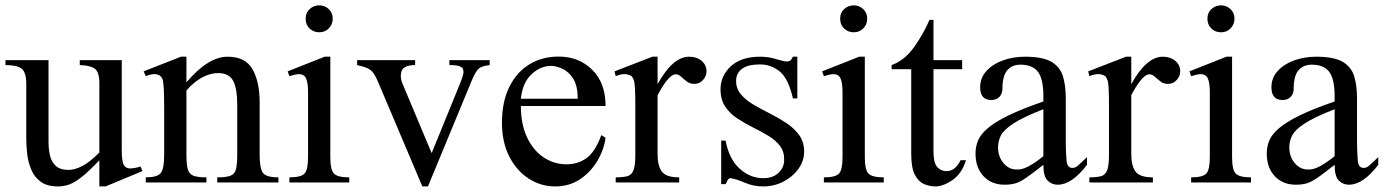

<svg xmlns="http://www.w3.org/2000/svg" viewBox="-20 -668 5067 703"><path d="M501.5 -41.5 366.2 14.6H343.8V-81.1Q306.2 -41.5 280.5 -21Q254.9 -0.5 234.4 7.1Q213.9 14.6 191.9 14.6Q152.8 14.6 129.6 -2.2Q106.4 -19 95 -45.7Q83.5 -72.3 79.8 -102.5Q76.2 -132.8 76.2 -159.7V-359.9Q76.2 -403.3 59.3 -416.5Q42.5 -429.7 0 -429.7V-447.8H157.7V-148.4Q157.7 -122.6 162.8 -99.1Q168 -75.7 184.1 -60.8Q200.2 -45.9 231.9 -45.9Q252 -45.9 279.3 -59.1Q306.6 -72.3 343.8 -109.4V-363.8Q343.8 -404.3 326.9 -416.5Q310.1 -428.7 272 -429.7V-447.8H425.8V-118.7Q425.8 -78.6 432.9 -64.9Q439.9 -51.3 456.1 -51.3Q462.9 -51.3 473.4 -53Q483.9 -54.7 494.6 -58.6Z M513.7 0V-18.6Q555.7 -18.6 568.4 -34.2Q581.1 -49.8 581.1 -101.1V-268.1Q581.1 -320.8 579.6 -345.2Q578.1 -369.6 575 -377.9Q571.8 -386.2 566.9 -389.6Q549.8 -403.8 513.7 -389.2L505.9 -406.7L642.6 -460.4H662.6V-366.7Q742.7 -460.4 813 -460.4Q878.4 -460.4 904.5 -414.6Q930.7 -368.7 930.7 -293V-101.1Q930.7 -51.3 942.9 -34.9Q955.1 -18.6 999.5 -18.6V0H775.4V-18.6Q809.1 -18.6 824.5 -24.9Q839.8 -31.2 844.2 -49.1Q848.6 -66.9 848.6 -101.1V-283.7Q848.6 -345.2 833.3 -372.8Q817.9 -400.4 778.3 -400.4Q750.5 -400.4 721.2 -385Q691.9 -369.6 662.6 -336.9V-101.1Q662.6 -66.4 667.5 -48.6Q672.4 -30.8 688 -24.7Q703.6 -18.6 735.8 -18.6V0Z M1258.8 0H1039.6V-18.6Q1082 -18.6 1095 -32.5Q1107.9 -46.4 1107.9 -92.3V-331.1Q1107.9 -363.3 1101.1 -379.9Q1094.2 -396.5 1074.2 -396.5Q1067.9 -396.5 1059.3 -394.5Q1050.8 -392.6 1039.6 -389.2L1033.2 -406.7L1168.9 -460.4H1189.5V-92.3Q1189.5 -46.4 1202.9 -32.5Q1216.3 -18.6 1258.8 -18.6ZM1148.9 -549.8Q1127.9 -549.8 1113.5 -563.7Q1099.1 -577.6 1099.1 -599.6Q1099.1 -621.6 1114 -635Q1128.9 -648.4 1148.9 -648.4Q1169.4 -648.4 1183.8 -634.5Q1198.2 -620.6 1198.2 -599.6Q1198.2 -579.1 1184.3 -564.5Q1170.4 -549.8 1148.9 -549.8Z M1526.4 14.6 1365.7 -364.7Q1356 -388.2 1347.4 -400.1Q1338.9 -412.1 1325.7 -418.2Q1312.5 -424.3 1287.6 -429.7V-447.8H1500V-429.7Q1457 -429.7 1450 -406.7Q1442.9 -383.8 1456.5 -355L1560.5 -107.4L1665.5 -364.7Q1673.8 -385.3 1676.3 -397.5Q1678.7 -409.7 1673.3 -418.5Q1671.4 -421.9 1661.6 -425.8Q1651.9 -429.7 1625.5 -429.7V-447.8H1772.9V-429.7Q1740.7 -426.3 1729.5 -413.3Q1718.3 -400.4 1706.1 -370.1L1546.9 14.6Z M2181.6 -173.3 2197.3 -163.6Q2191.4 -119.6 2167.2 -78.9Q2143.1 -38.1 2103.8 -11.7Q2064.5 14.6 2013.2 14.6Q1960.4 14.6 1916 -13.9Q1871.6 -42.5 1844.7 -95Q1817.9 -147.5 1817.9 -218.8Q1817.9 -294.9 1844.5 -349.1Q1871.1 -403.3 1918 -432.1Q1964.8 -460.9 2025.4 -460.9Q2099.6 -460.9 2148.4 -412.6Q2197.3 -364.3 2197.3 -279.8H1887.2Q1887.2 -212.9 1909.7 -165.3Q1932.1 -117.7 1969.5 -92.5Q2006.8 -67.4 2050.3 -66.4Q2093.8 -65.4 2126.5 -88.4Q2159.2 -111.3 2181.6 -173.3ZM1887.2 -306.6H2095.2Q2095.2 -356 2077.6 -381.8Q2060.1 -407.7 2037.1 -417.2Q2014.2 -426.8 1998 -426.8Q1959 -426.8 1926 -396Q1893.1 -365.2 1887.2 -306.6Z M2503.4 -460.4Q2530.8 -460.4 2548.8 -445.3Q2566.9 -430.2 2566.9 -406.7Q2566.9 -389.2 2554 -375Q2541 -360.8 2522.5 -360.8Q2506.3 -360.8 2494.9 -369.6Q2483.4 -378.4 2473.9 -387.2Q2464.4 -396 2453.6 -396Q2440.9 -396 2423.6 -375.5Q2406.2 -355 2387.7 -319.3V-104Q2387.7 -61 2403.3 -39.8Q2418.9 -18.6 2466.8 -18.6V0H2234.4V-18.6Q2262.2 -18.6 2277.8 -23.2Q2293.5 -27.8 2299.8 -45.4Q2306.2 -63 2306.2 -101.1V-274.4Q2306.2 -321.8 2304.9 -344.2Q2303.7 -366.7 2300.5 -375.2Q2297.4 -383.8 2292 -389.6Q2280.8 -396 2267.8 -396.7Q2254.9 -397.5 2234.4 -389.2L2230 -406.7L2368.7 -460.4H2387.7V-359.9Q2443.4 -460.4 2503.4 -460.4Z M2924.3 -112.8Q2924.3 -78.6 2903.3 -49.6Q2882.3 -20.5 2848.1 -2.9Q2814 14.6 2774.4 14.6Q2738.3 14.6 2707.3 1Q2676.3 -12.7 2654.3 -15.6Q2648.4 -15.6 2644 -7.8Q2639.6 0 2636.7 6.3H2620.6V-153.3H2636.7Q2649.4 -85.4 2688.2 -50.5Q2727.1 -15.6 2774.4 -15.6Q2810.5 -15.6 2830.8 -35.4Q2851.1 -55.2 2851.1 -81.5Q2852.1 -112.8 2835.7 -134Q2819.3 -155.3 2792.7 -171.1Q2766.1 -187 2736.1 -201.9Q2706.1 -216.8 2679.2 -234.6Q2652.3 -252.4 2635.3 -277.8Q2618.2 -303.2 2618.2 -340.8Q2618.2 -390.6 2656 -425.5Q2693.8 -460.4 2763.7 -460.4Q2793.9 -460.4 2821.8 -451.7Q2849.6 -442.9 2861.3 -442.9Q2868.2 -442.9 2872.8 -445.8Q2877.4 -448.7 2883.3 -460.4H2899.4V-307.6H2883.3Q2866.7 -380.4 2835 -406.2Q2803.2 -432.1 2762.7 -432.1Q2717.8 -432.1 2696.8 -416Q2675.8 -399.9 2675.3 -374Q2674.3 -345.2 2691.7 -324Q2709 -302.7 2737.3 -285.9Q2765.6 -269 2797.9 -252.9Q2830.1 -236.8 2858.9 -217.8Q2887.7 -198.7 2906 -173.6Q2924.3 -148.4 2924.3 -112.8Z M3215.8 0H2996.6V-18.6Q3039.1 -18.6 3052 -32.5Q3064.9 -46.4 3064.9 -92.3V-331.1Q3064.9 -363.3 3058.1 -379.9Q3051.3 -396.5 3031.2 -396.5Q3024.9 -396.5 3016.4 -394.5Q3007.8 -392.6 2996.6 -389.2L2990.2 -406.7L3126 -460.4H3146.5V-92.3Q3146.5 -46.4 3159.9 -32.5Q3173.3 -18.6 3215.8 -18.6ZM3106 -549.8Q3085 -549.8 3070.6 -563.7Q3056.2 -577.6 3056.2 -599.6Q3056.2 -621.6 3071 -635Q3085.9 -648.4 3106 -648.4Q3126.5 -648.4 3140.9 -634.5Q3155.3 -620.6 3155.3 -599.6Q3155.3 -579.1 3141.4 -564.5Q3127.4 -549.8 3106 -549.8Z M3404.8 14.6Q3383.8 14.6 3363.3 5.9Q3342.8 -2.9 3329.6 -28.3Q3316.4 -53.7 3316.4 -104V-414.6H3244.6V-429.7Q3292 -446.8 3326.4 -494.9Q3360.8 -543 3383.3 -595.2H3397.9V-447.8H3502.9V-414.6H3397.9V-115.7Q3397.9 -72.3 3410.9 -57.4Q3423.8 -42.5 3442.4 -41.5Q3460.9 -40.5 3474.6 -51.5Q3488.3 -62.5 3497.1 -81.5H3517.1Q3502 -32.7 3467.8 -9Q3433.6 14.6 3404.8 14.6Z M3960 -92.8V-64.5Q3904.8 8.3 3852.5 8.3Q3831.1 8.3 3815.7 -6.8Q3800.3 -22 3800.3 -64.5Q3761.2 -33.7 3738.8 -18.1Q3716.3 -2.4 3699.2 2.9Q3682.1 8.3 3658.2 8.3Q3610.4 8.3 3581.1 -22.9Q3551.8 -54.2 3551.8 -106Q3551.8 -130.9 3561 -153.3Q3570.3 -175.8 3596.2 -198.2Q3622.1 -220.7 3671.4 -244.9Q3720.7 -269 3800.3 -296.4V-314.9Q3800.3 -379.9 3780 -405.5Q3759.8 -431.2 3716.8 -431.2Q3686.5 -431.2 3668.9 -411.9Q3651.4 -392.6 3650.4 -347.7Q3651.4 -326.2 3639.9 -314Q3628.4 -301.8 3609.9 -301.8Q3568.8 -301.8 3568.8 -348.1Q3568.8 -383.3 3592 -408.4Q3615.2 -433.6 3652.6 -447Q3689.9 -460.4 3732.4 -460.4Q3797.4 -460.4 3829.3 -441.9Q3861.3 -423.3 3871.8 -389.2Q3882.3 -355 3882.3 -307.6V-155.8Q3882.3 -124 3883.5 -104Q3884.8 -84 3885.3 -77.1Q3888.7 -53.2 3906.2 -53.2Q3916.5 -53.2 3924.3 -59.6Q3932.1 -65.9 3960 -92.8ZM3800.3 -96.2V-268.1Q3725.1 -238.8 3689.7 -215.3Q3654.3 -191.9 3644.3 -171.1Q3634.3 -150.4 3634.3 -128.9Q3634.3 -94.7 3654.1 -71Q3673.8 -47.4 3702.1 -47.4Q3721.2 -45.9 3745.4 -58.6Q3769.5 -71.3 3800.3 -96.2Z M4237.8 -460.4Q4265.1 -460.4 4283.2 -445.3Q4301.3 -430.2 4301.3 -406.7Q4301.3 -389.2 4288.3 -375Q4275.4 -360.8 4256.8 -360.8Q4240.7 -360.8 4229.2 -369.6Q4217.8 -378.4 4208.3 -387.2Q4198.7 -396 4188 -396Q4175.3 -396 4158 -375.5Q4140.6 -355 4122.1 -319.3V-104Q4122.1 -61 4137.7 -39.8Q4153.3 -18.6 4201.2 -18.6V0H3968.8V-18.6Q3996.6 -18.6 4012.2 -23.2Q4027.8 -27.8 4034.2 -45.4Q4040.5 -63 4040.5 -101.1V-274.4Q4040.5 -321.8 4039.3 -344.2Q4038.1 -366.7 4034.9 -375.2Q4031.7 -383.8 4026.4 -389.6Q4015.1 -396 4002.2 -396.7Q3989.3 -397.5 3968.8 -389.2L3964.4 -406.7L4103 -460.4H4122.1V-359.9Q4177.7 -460.4 4237.8 -460.4Z M4560.5 0H4341.3V-18.6Q4383.8 -18.6 4396.7 -32.5Q4409.7 -46.4 4409.7 -92.3V-331.1Q4409.7 -363.3 4402.8 -379.9Q4396 -396.5 4376 -396.5Q4369.6 -396.5 4361.1 -394.5Q4352.5 -392.6 4341.3 -389.2L4335 -406.7L4470.7 -460.4H4491.2V-92.3Q4491.2 -46.4 4504.6 -32.5Q4518.1 -18.6 4560.5 -18.6ZM4450.7 -549.8Q4429.7 -549.8 4415.3 -563.7Q4400.9 -577.6 4400.9 -599.6Q4400.9 -621.6 4415.8 -635Q4430.7 -648.4 4450.7 -648.4Q4471.2 -648.4 4485.6 -634.5Q4500 -620.6 4500 -599.6Q4500 -579.1 4486.1 -564.5Q4472.2 -549.8 4450.7 -549.8Z M5026.4 -92.8V-64.5Q4971.2 8.3 4918.9 8.3Q4897.5 8.3 4882.1 -6.8Q4866.7 -22 4866.7 -64.5Q4827.6 -33.7 4805.2 -18.1Q4782.7 -2.4 4765.6 2.9Q4748.5 8.3 4724.6 8.3Q4676.8 8.3 4647.5 -22.9Q4618.2 -54.2 4618.2 -106Q4618.2 -130.9 4627.4 -153.3Q4636.7 -175.8 4662.6 -198.2Q4688.5 -220.7 4737.8 -244.9Q4787.1 -269 4866.7 -296.4V-314.9Q4866.7 -379.9 4846.4 -405.5Q4826.2 -431.2 4783.2 -431.2Q4752.9 -431.2 4735.4 -411.9Q4717.8 -392.6 4716.8 -347.7Q4717.8 -326.2 4706.3 -314Q4694.8 -301.8 4676.3 -301.8Q4635.3 -301.8 4635.3 -348.1Q4635.3 -383.3 4658.4 -408.4Q4681.6 -433.6 4719 -447Q4756.3 -460.4 4798.8 -460.4Q4863.8 -460.4 4895.8 -441.9Q4927.7 -423.3 4938.2 -389.2Q4948.7 -355 4948.7 -307.6V-155.8Q4948.7 -124 4950 -104Q4951.2 -84 4951.7 -77.1Q4955.1 -53.2 4972.7 -53.2Q4982.9 -53.2 4990.7 -59.6Q4998.5 -65.9 5026.4 -92.8ZM4866.7 -96.2V-268.1Q4791.5 -238.8 4756.1 -215.3Q4720.7 -191.9 4710.7 -171.1Q4700.7 -150.4 4700.7 -128.9Q4700.7 -94.7 4720.5 -71Q4740.2 -47.4 4768.6 -47.4Q4787.6 -45.9 4811.8 -58.6Q4835.9 -71.3 4866.7 -96.2Z"/></svg>

Font: Awami Nastaliq
Style: Regular
Weight: 400
Designer: Peter Martin, SIL International
Foundry: SIL International
Version: Version 3.100